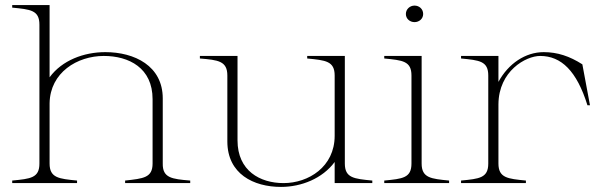

<svg xmlns="http://www.w3.org/2000/svg" viewBox="-20 -720 2382 755"><path d="M28 -10V0H283V-10C212 -17 175 -20 175 -77V-314C177 -435 284 -500 388 -500C487 -500 580 -453 580 -330V-77C580 -21 544 -18 472 -10V0H728V-10C656 -16 619 -20 620 -77V-333C620 -461 509 -515 394 -515C310 -515 224 -483 175 -416V-700H28V-690C100 -683 135 -680 135 -623V-77C135 -20 100 -17 28 -10Z M1085 15C1165 15 1248 -18 1296 -83V0H1444V-10C1372 -17 1336 -20 1336 -77V-500H1188V-490C1260 -483 1296 -480 1296 -423V-186C1296 -64 1193 0 1095 0C1003 0 914 -48 914 -168V-500H766V-490C838 -484 874 -480 874 -423V-164C874 -36 977 15 1085 15Z M1491 -10V0H1746V-10C1675 -17 1638 -20 1638 -77V-500H1491V-490C1563 -483 1598 -480 1598 -423V-77C1598 -20 1563 -17 1491 -10ZM1644 -665C1644 -685 1628 -698 1610 -698C1592 -698 1576 -684 1576 -665C1576 -646 1592 -633 1610 -633C1628 -633 1644 -646 1644 -665Z M1940 -77V-310C1941 -441 2048 -500 2104 -500C2187 -500 2248 -441 2290 -306H2300L2270 -467C2220 -499 2172 -515 2118 -515C2046 -515 1979 -470 1940 -398V-500H1793V-490C1865 -483 1900 -480 1900 -423V-77C1900 -20 1865 -17 1793 -10V0H2048V-10C1977 -17 1940 -20 1940 -77Z"/></svg>

Font: Sprat Thin
Style: Regular
Weight: 100
Designer: Ethan Nakache
Foundry: Collletttivo
Version: Version 2.000;Glyphs 3.2 (3217)